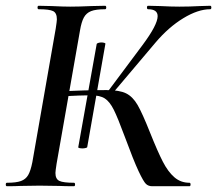

<svg xmlns="http://www.w3.org/2000/svg" viewBox="-32 -645 752 665"><path d="M400 -172Q376 -237 362 -265Q348 -293 331 -304Q314 -315 282 -315Q253 -315 173 -311L174 -328Q259 -333 337 -333Q382 -333 405 -321.5Q428 -310 444.5 -281.5Q461 -253 488 -185Q514 -120 532 -85Q550 -50 572 -31Q594 -12 624 -12Q628 -12 628 -6Q628 0 624 0H495Q482 0 473.5 -8Q465 -16 448 -52Q431 -88 400 -172ZM-8 -12Q24 -12 40.5 -18Q57 -24 65.5 -38.5Q74 -53 80 -83L161 -546Q165 -572 165 -578Q165 -600 152 -606.5Q139 -613 102 -613Q98 -613 98 -619Q98 -625 102 -625L147 -624Q187 -622 211 -622Q241 -622 285 -624L332 -625Q336 -625 336 -619Q336 -613 332 -613Q300 -613 283.5 -606.5Q267 -600 258.5 -584.5Q250 -569 245 -539L164 -78Q160 -52 160 -46Q160 -25 173.5 -18.5Q187 -12 224 -12Q228 -12 228 -6Q228 0 224 0Q192 0 174 -1L105 -2L39 -1Q21 0 -8 0Q-12 0 -12 -6Q-12 -12 -8 -12ZM340 -326 461 -488Q514 -559 514 -589Q514 -613 481 -613Q477 -613 477 -619Q477 -625 481 -625L523 -624Q561 -622 589 -622Q625 -622 661 -624L696 -625Q700 -625 700 -619Q700 -613 696 -613Q654 -613 603 -582Q552 -551 507 -498L354 -317ZM319 -498Q325 -498 329.5 -496.5Q334 -495 333 -493L270 -135Q270 -134 265 -132.5Q260 -131 254 -131Q248 -131 243.5 -132Q239 -133 239 -135L303 -493Q304 -495 309 -496.5Q314 -498 319 -498Z"/></svg>

Font: Cormorant Garamond SemiBold
Style: Italic
Weight: 600
Italic angle: -10°
Designer: Christian Thalmann (Catharsis Fonts)
Foundry: Catharsis Fonts
Version: Version 4.000